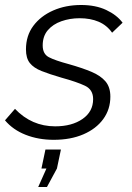

<svg xmlns="http://www.w3.org/2000/svg" viewBox="-40 -550 528 769"><path d="M175 10Q114 10 63 -10Q12 -30 -20 -68L20 -114Q87 -44 181 -44Q248 -44 290.5 -73.5Q333 -103 333 -153Q333 -191 300.5 -206.5Q268 -222 206 -239Q158 -253 126.5 -265.5Q95 -278 79.5 -297.5Q64 -317 64 -352Q64 -407 93.5 -446.5Q123 -486 173 -508Q223 -530 285 -530Q343 -530 385.5 -510Q428 -490 451 -459L409 -419Q388 -449 355 -463Q322 -477 279 -477Q240 -477 206 -465Q172 -453 151.5 -429Q131 -405 131 -368Q131 -334 155.5 -321Q180 -308 236 -293Q289 -278 326 -262.5Q363 -247 382.5 -224Q402 -201 402 -163Q402 -112 373.5 -73Q345 -34 294 -12Q243 10 175 10ZM113 199 146 125H126L142 49H204L188 125L148 199Z"/></svg>

Font: Raleway
Style: Italic
Weight: 400
Italic angle: -12°
Designer: Matt McInerney, Pablo Impallari, Rodrigo Fuenzalida
Foundry: Matt McInerney, Pablo Impallari, Rodrigo Fuenzalida
Version: Version 4.026